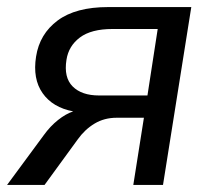

<svg xmlns="http://www.w3.org/2000/svg" viewBox="-25 -523 599 543"><path d="M-5 0 99 -141Q117 -166 139 -183.5Q161 -201 182 -208Q124 -219 95.5 -259.5Q67 -300 77 -363Q87 -427 138 -465Q189 -503 281 -503H516L436 0H352L382 -190H305Q270 -190 242.5 -173.5Q215 -157 195 -129L101 0ZM255 -253H392L421 -441H293Q233 -441 201 -417Q169 -393 163 -354Q155 -304 180.5 -278.5Q206 -253 255 -253Z"/></svg>

Font: Mulish Medium
Style: Italic
Weight: 500
Italic angle: -9°
Designer: Vernon Adams
Foundry: Vernon Adams
Version: Version 3.603; ttfautohint (v1.8.3)